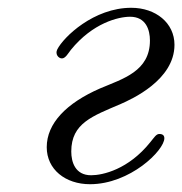

<svg xmlns="http://www.w3.org/2000/svg" viewBox="-20 -462 468 493"><path d="M100 -84C100 -27 148 11 211 11C314 11 402 -76 402 -107C402 -114 398 -118 389 -118C381 -118 376 -109 366 -97C310 -27 244 -12 214 -12C173 -12 163 -46 163 -73C163 -146 218 -164 290 -195C317 -207 428 -256 428 -347C428 -403 380 -442 317 -442C221 -442 143 -367 127 -335C121 -323 130 -312 139 -312C148 -312 155 -325 162 -334C218 -403 284 -419 314 -419C355 -419 365 -385 365 -358C365 -279 296 -260 237 -235C150 -197 100 -145 100 -84Z"/></svg>

Font: CMU Serif
Style: Italic
Weight: 500
Italic angle: -14.04°
Version: Version 0.7.0